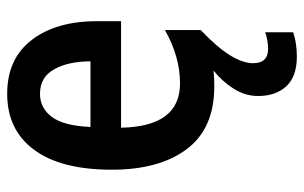

<svg xmlns="http://www.w3.org/2000/svg" viewBox="-172 -420 826 521"><g transform="rotate(-90 240.5 -159.0)"><path d="M330 115Q330 156 369 156Q381 156 394 153.5Q407 151 414 148V224Q385 234 348 234Q294 234 267.5 205.5Q241 177 241 129Q241 93 261.5 61.5Q282 30 310 8Q290 10 267 10Q153 10 97 -64.5Q41 -139 41 -268Q41 -406 95 -479Q149 -552 247 -552Q342 -552 393 -485.5Q444 -419 444 -309V-243H155Q158 -83 275 -83Q348 -83 420 -124V-27Q372 19 351 53.5Q330 88 330 115ZM247 -463Q208 -463 184 -430.5Q160 -398 157 -326H335Q335 -386 313.5 -424.5Q292 -463 247 -463Z"/></g></svg>

Font: Noto Sans Kannada Condensed SemiBold
Style: Regular
Weight: 600
Width: 3
Designer: Jelle Bosma - Monotype Design Team
Foundry: Monotype Imaging Inc.
Version: Version 2.005; ttfautohint (v1.8.4.7-5d5b)